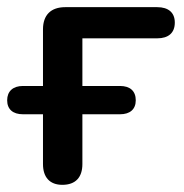

<svg xmlns="http://www.w3.org/2000/svg" viewBox="-23 -508 515 536"><path d="M151 8C188 8 207 -13 207 -50V-189H312C340 -189 356 -203 356 -228C356 -254 340 -268 312 -268H207V-401H416C447 -401 465 -416 465 -445C465 -473 447 -488 416 -488H159C119 -488 97 -466 97 -426V-268H41C13 -268 -3 -253 -3 -228C-3 -203 13 -189 41 -189H97V-50C97 -13 116 8 151 8Z"/></svg>

Font: SN Pro Medium
Style: Regular
Weight: 500
Designer: Tobias Whetton
Foundry: Supernotes
Version: Version 1.003;Glyphs 3.3 (3324)